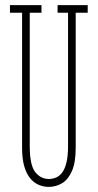

<svg xmlns="http://www.w3.org/2000/svg" viewBox="-20 -720 382 752"><path d="M171 12Q151 12 132.2 4.2Q113.5 -3.5 98.8 -21Q84 -38.5 75.2 -68Q66.5 -97.5 66.5 -141V-670H19V-700H142.5V-670H96.5V-148Q96.5 -73 118 -46Q139.5 -19 171 -19Q187 -19 200.8 -25.2Q214.5 -31.5 224.8 -46Q235 -60.5 240.8 -85.5Q246.5 -110.5 246.5 -148V-670H205.5V-700H323.5V-670H276.5V-141Q276.5 -83 261.5 -49.5Q246.5 -16 222.5 -2Q198.5 12 171 12Z"/></svg>

Font: Imbue Thin
Style: Regular
Weight: 100
Designer: Tyler Finck
Foundry: Etcetera Type Company
Version: Version 1.102